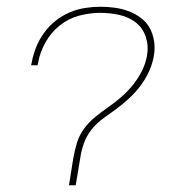

<svg xmlns="http://www.w3.org/2000/svg" viewBox="-20 -548 540 568"><path d="M204 0H184L197 -81Q201 -104 208 -126.5Q215 -149 229.5 -168.5Q244 -188 263.5 -203.5Q283 -219 303 -233Q323 -247 341.5 -263.5Q360 -280 375 -299Q390 -318 400.5 -339.5Q411 -361 415 -384Q420 -413 411 -439.5Q402 -466 381 -482Q360 -498 332.5 -504Q305 -510 276 -510Q245 -510 213.5 -501.5Q182 -493 156.5 -472.5Q131 -452 114.5 -422.5Q98 -393 93 -363L91 -355H72L74 -364Q78 -386 87 -408.5Q96 -431 110.5 -451Q125 -471 144.5 -486.5Q164 -502 186.5 -511.5Q209 -521 232 -524.5Q255 -528 278 -528Q299 -528 320.5 -525Q342 -522 361.5 -514.5Q381 -507 397.5 -494.5Q414 -482 423.5 -464Q433 -446 436 -425Q439 -404 435 -382Q431 -359 421 -337Q411 -315 396.5 -295.5Q382 -276 364 -259Q346 -242 326.5 -227.5Q307 -213 286.5 -198.5Q266 -184 251 -165Q236 -146 228 -123.5Q220 -101 217 -78Z"/></svg>

Font: Iosevka Thin Oblique
Style: Regular
Weight: 100
Italic angle: -9°
Monospace: yes
Designer: Belleve Invis
Foundry: Belleve Invis
Version: Version 32.5.0; ttfautohint (v1.8.4)